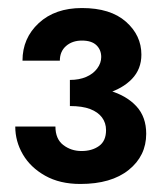

<svg xmlns="http://www.w3.org/2000/svg" viewBox="-20 -728 405 478"><path d="M154 -483Q204 -483 244.5 -495Q285 -507 308.5 -531.5Q332 -556 332 -592Q332 -640 293.5 -674Q255 -708 184 -708Q117 -708 76.5 -670.5Q36 -633 36 -577H129Q129 -600 144.5 -613.5Q160 -627 184 -627Q208 -627 220 -615.5Q232 -604 232 -586Q232 -571 222 -557.5Q212 -544 194.5 -536.5Q177 -529 154 -529ZM180 -270Q257 -270 300.5 -305Q344 -340 344 -395Q344 -437 319.5 -463.5Q295 -490 252.5 -502.5Q210 -515 154 -515V-464Q185 -464 204.5 -456.5Q224 -449 234 -435.5Q244 -422 244 -404Q244 -377 226.5 -364.5Q209 -352 183 -352Q157 -352 137.5 -367Q118 -382 118 -413H18Q18 -376 37 -343.5Q56 -311 92.5 -290.5Q129 -270 180 -270Z"/></svg>

Font: Jost
Style: Bold
Weight: 700
Version: Version 3.710